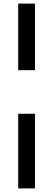

<svg xmlns="http://www.w3.org/2000/svg" viewBox="-20 -800 280 1070"><path d="M81.5 -409V-780H175V-409ZM81.5 250V-166H175V250Z"/></svg>

Font: Besley* Condensed Heavy
Style: Regular
Weight: 800
Width: 3
Designer: Owen Earl
Foundry: indestructible type*
Version: Version 3.000; ttfautohint (v1.8.3)